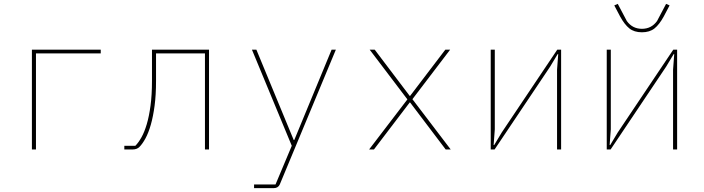

<svg xmlns="http://www.w3.org/2000/svg" viewBox="-20 -773 3640 993"><path d="M145 -516H501V-497H166V0H145Z M623 -19H680Q696 -35 711.5 -62.5Q727 -90 739 -130.5Q751 -171 758.5 -226.5Q766 -282 766 -355V-516H1061V0H1040V-497H787V-355Q787 -282 779.5 -226Q772 -170 760 -128Q748 -86 732.5 -57.5Q717 -29 701 -13Q688 0 666 0H623Z M1695 -516H1717L1427 181Q1418 200 1396 200H1294V181H1405L1489 -19L1283 -516H1306L1499 -49H1502Z M1889 0 2087 -259 1892 -516H1918L2099 -277H2101L2283 -516H2308L2113 -260L2311 0H2285L2101 -243H2099L1914 0Z M2518 -516H2539V-104L2533 -23H2536L2575 -88L2862 -516H2882V0H2861V-412L2867 -493H2864L2825 -428L2538 0H2518Z M3118 -516H3139V-104L3133 -23H3136L3175 -88L3462 -516H3482V0H3461V-412L3467 -493H3464L3425 -428L3138 0H3118ZM3300 -606Q3260 -606 3235 -626Q3210 -646 3187 -688L3157 -745L3175 -753L3222 -664Q3251 -624 3300 -624Q3349 -624 3378 -664L3425 -753L3443 -745L3413 -688Q3390 -646 3365 -626Q3340 -606 3300 -606Z"/></svg>

Font: IBM Plex Mono Thin
Style: Regular
Weight: 100
Monospace: yes
Designer: Mike Abbink, Paul van der Laan, Pieter van Rosmalen
Foundry: Bold Monday
Version: Version 2.3